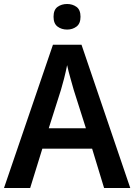

<svg xmlns="http://www.w3.org/2000/svg" viewBox="-20 -941 673 961"><path d="M410 -299H224L285 -491Q292 -514 300.5 -547Q309 -580 316 -615Q322 -586 332.5 -549.5Q343 -513 349 -491ZM501 0H632L388 -717H245L0 0H131L192 -197H441ZM316 -921Q288 -921 268 -906.5Q248 -892 248 -857Q248 -823 268 -808Q288 -793 316 -793Q343 -793 363 -808Q383 -823 383 -857Q383 -892 363 -906.5Q343 -921 316 -921Z"/></svg>

Font: Noto Sans Display Medium
Style: Regular
Weight: 500
Designer: Monotype Design Team
Foundry: Monotype Imaging Inc.
Version: Version 1.900